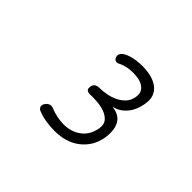

<svg xmlns="http://www.w3.org/2000/svg" viewBox="-100 -1055 799 799"><g transform="rotate(45 300.0 -655.0)"><path d="M179 -448Q170 -452 167.5 -461Q165 -470 172 -480Q178 -489 187.5 -493Q197 -497 209 -492Q226 -485 246.5 -480.5Q267 -476 287 -476Q332 -476 364 -500Q396 -524 404 -570Q408 -595 396 -609.5Q384 -624 364 -631.5Q344 -639 320 -641Q296 -643 276 -642Q265 -642 259 -647Q253 -652 255 -666Q257 -678 265 -683.5Q273 -689 288 -689Q305 -689 326.5 -693Q348 -697 367 -706Q386 -715 400.5 -730Q415 -745 419 -768Q423 -788 416.5 -800.5Q410 -813 397.5 -820.5Q385 -828 369.5 -830.5Q354 -833 339 -833Q321 -833 304.5 -829.5Q288 -826 272 -818Q263 -813 255 -816Q247 -819 244 -829Q241 -837 245 -846Q249 -855 260 -861Q275 -870 298.5 -875Q322 -880 348 -880Q374 -880 397.5 -874.5Q421 -869 438.5 -856.5Q456 -844 464 -823.5Q472 -803 466 -773Q463 -755 456 -738.5Q449 -722 438 -708.5Q427 -695 412.5 -685.5Q398 -676 379 -672Q424 -667 440 -636.5Q456 -606 448 -558Q438 -501 393.5 -465.5Q349 -430 279 -430Q253 -430 226 -434.5Q199 -439 179 -448Z"/></g></svg>

Font: Maple Mono Thin
Style: Italic
Weight: 250
Italic angle: -10°
Monospace: yes
Designer: subframe7536
Version: Version 7.000